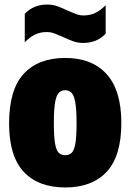

<svg xmlns="http://www.w3.org/2000/svg" viewBox="-20 -814 574 845"><path d="M267 11Q148.5 11 84.2 -58Q20 -127 20 -271Q20 -419 84.2 -489Q148.5 -559 267 -559Q385.5 -559 449.8 -487.2Q514 -415.5 514 -273Q514 -127.5 449.8 -58.2Q385.5 11 267 11ZM267 -131Q284 -131 295 -141Q306 -151 311.5 -181Q317 -211 317 -271Q317 -333 311.2 -364.2Q305.5 -395.5 294.2 -406.2Q283 -417 267 -417Q251 -417 239.8 -406.5Q228.5 -396 222.8 -365Q217 -334 217 -273Q217 -212 222.5 -181.5Q228 -151 239 -141Q250 -131 267 -131ZM346 -625Q321.5 -625 299.8 -633.2Q278 -641.5 257.5 -651Q239 -659.5 221.5 -666.2Q204 -673 186 -673Q157.5 -673 135 -662.2Q112.5 -651.5 89 -628V-753Q127 -794 188 -794Q213 -794 234.8 -785.8Q256.5 -777.5 276.5 -768Q295 -760 312.5 -753Q330 -746 348 -746Q376.5 -746 399.2 -757Q422 -768 445 -791V-666Q407 -625 346 -625Z"/></svg>

Font: Encode Sans Condensed Condensed Black
Style: Regular
Weight: 900
Width: 3
Designer: Multiple Designers
Foundry: Impallari Type
Version: Version 3.000; ttfautohint (v1.8.3) -l 8 -r 50 -G 200 -x 14 